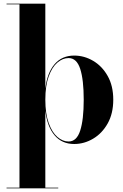

<svg xmlns="http://www.w3.org/2000/svg" viewBox="-20 -770 664 1040"><path d="M15.5 246.5H85.5V-746.5H15.5V-750H225.5V-289.5Q235.5 -375.5 275.5 -422.2Q315.5 -469 382 -469Q436 -469 484.5 -440.5Q533 -412 563.2 -358.5Q593.5 -305 593.5 -230Q593.5 -155 563.2 -101.2Q533 -47.5 484.5 -18.8Q436 10 382 10Q315.5 10 275.5 -37.2Q235.5 -84.5 225.5 -170.5V246.5H295.5V250H15.5ZM225.5 -230Q225.5 -154 243.8 -103.5Q262 -53 290.8 -28.2Q319.5 -3.5 351.5 -3.5Q395.5 -3.5 414.5 -62.8Q433.5 -122 433.5 -230Q433.5 -338 414.5 -396.8Q395.5 -455.5 351.5 -455.5Q319.5 -455.5 290.8 -431Q262 -406.5 243.8 -356.2Q225.5 -306 225.5 -230Z"/></svg>

Font: Bodoni* 48pt
Style: Bold
Weight: 700
Version: Version 2.3